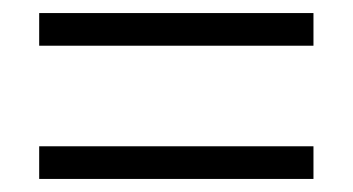

<svg xmlns="http://www.w3.org/2000/svg" viewBox="-20 -419 540 294"><path d="M40 -349V-399H460V-349ZM40 -145V-195H460V-145Z"/></svg>

Font: Spectral
Style: Regular
Weight: 400
Designer: Jean-Baptiste Levee
Foundry: Production Type
Version: Version 2.001